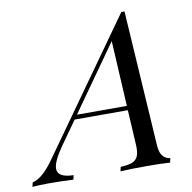

<svg xmlns="http://www.w3.org/2000/svg" viewBox="-167 -793 875 873"><g transform="rotate(-10 271.0 -356.5)"><path d="M553.2 -20 548.8 0Q508.8 -2.9 439.9 -2.9Q359.4 -2.9 319.8 0L324.2 -20Q358.4 -21.5 377 -28.6Q395.5 -35.6 403.6 -53Q411.6 -70.3 410.2 -104L400.9 -268.1H155.3L80.1 -162.1Q33.2 -95.7 33.2 -62.5Q33.2 -21.5 106.9 -20L102.1 0Q46.4 -2.9 -12.2 -2.9Q-55.7 -2.9 -86.9 0L-82 -20Q-36.1 -29.8 18.1 -106.9L449.2 -712.9H463.9L503.9 -84Q506.3 -51.3 520.8 -36.1Q535.2 -21 553.2 -20ZM383.3 -590.3 169.4 -288.1H399.9Z"/></g></svg>

Font: TypoPRO Playfair Display SC
Style: Italic
Weight: 400
Italic angle: -14°
Designer: Claus Eggers Sørensen
Foundry: Claus Eggers Sørensen
Version: Version 1.004;PS 001.004;hotconv 1.0.70;makeotf.lib2.5.58329